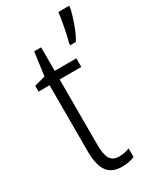

<svg xmlns="http://www.w3.org/2000/svg" viewBox="-197 -820 733 891"><g transform="rotate(-30 169.5 -375.0)"><path d="M192 -38Q207 -38 221.5 -41Q236 -44 247 -49V-3Q234 3 217 6.5Q200 10 180 10Q125 10 100.5 -24.5Q76 -59 76 -130V-486H17V-517L76 -533L93 -658H130V-532H246V-486H130V-133Q130 -85 143.5 -61.5Q157 -38 192 -38ZM339 -751Q335 -731 326 -702Q317 -673 305.5 -645Q294 -617 282 -599H252V-610Q255 -619 259.5 -638.5Q264 -658 268.5 -681.5Q273 -705 276.5 -726Q280 -747 281 -760H339Z"/></g></svg>

Font: Noto Sans Lao Looped Condensed Light
Style: Regular
Weight: 300
Width: 3
Designer: Mark Frömberg, Ben Mitchell
Foundry: The Fontpad Ltd
Version: Version 1.002; ttfautohint (v1.8.4.7-5d5b)